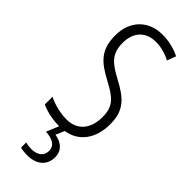

<svg xmlns="http://www.w3.org/2000/svg" viewBox="-310 -753 1022 1022"><g transform="rotate(45 200.5 -242.0)"><path d="M278 141C278 96 249 65 194 56L215 7C306 -7 361 -81 361 -191C361 -294 312 -337 220 -386C144 -427 101 -457 101 -543C101 -621 145 -672 223 -672C255 -672 295 -664 334 -643L353 -693C321 -710 273 -724 222 -724C118 -725 44 -655 45 -541C45 -427 104 -387 185 -343C270 -298 305 -269 305 -187C305 -103 262 -43 178 -43C134 -43 80 -55 40 -76V-18C80 1 129 10 176 10L147 80C198 84 231 100 231 141C231 179 202 201 157 201C143 201 126 199 113 195V234C127 238 146 240 164 240C235 240 278 203 278 141Z"/></g></svg>

Font: Noto Sans Georgian ExtraCondensed Light
Style: Regular
Weight: 300
Width: 2
Designer: Monotype Design Team, Akaki Razmadze
Foundry: Google LLC
Version: Version 2.005